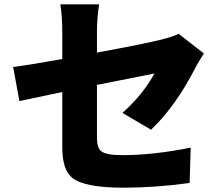

<svg xmlns="http://www.w3.org/2000/svg" viewBox="-20 -819 1040 891"><path d="M548 -295Q640 -376 697 -478L430 -425V-179Q430 -132 450 -117Q473 -99 547 -99Q692 -99 865 -134L860 30Q702 52 552 52Q374 52 316 7Q269 -30 269 -136V-392Q115 -360 70 -350L41 -508Q111 -517 269 -545V-671Q269 -743 260 -799H440Q430 -737 430 -671V-575Q637 -613 728 -635Q786 -650 809 -662L926 -571Q896 -523 889 -509Q796 -326 681 -217Z"/></svg>

Font: KaiGen Gothic KR Heavy
Style: Heavy
Weight: 900
Designer: Ryoko NISHIZUKA  (kana & ideographs); Paul D. Hunt (Latin, Greek & Cyrillic); Wenlong ZHANG  (bopomofo); Sandoll Communi
Foundry: Adobe Systems Incorporated
Version: Version 1.002 March 28, 2018